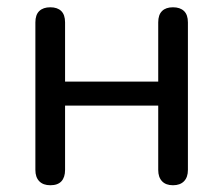

<svg xmlns="http://www.w3.org/2000/svg" viewBox="-20 -514 628 540"><path d="M121.5 7Q101.5 7 90.5 -4.2Q79.5 -15.5 79.5 -36V-451Q79.5 -472.5 90.5 -483Q101.5 -493.5 121.5 -493.5Q141.5 -493.5 152.2 -483Q163 -472.5 163 -451V-284.5H425V-451Q425 -472.5 435.8 -483Q446.5 -493.5 466.5 -493.5Q486.5 -493.5 497.5 -483Q508.5 -472.5 508.5 -451V-36Q508.5 -15.5 497.5 -4.2Q486.5 7 466.5 7Q446.5 7 435.8 -4.2Q425 -15.5 425 -36V-217H163V-36Q163 -15.5 152.8 -4.2Q142.5 7 121.5 7Z"/></svg>

Font: Nunito ExtraLight
Style: Regular
Weight: 200
Designer: Vernon Adams
Foundry: Vernon Adams
Version: Version 3.602;April 4, 2023;FontCreator 14.0.0.2856 64-bit